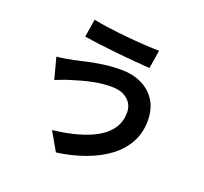

<svg xmlns="http://www.w3.org/2000/svg" viewBox="-144 -977 1289 1212"><g transform="rotate(20 500.0 -371.5)"><path d="M684.8 -327.1Q684.8 -360.4 668.2 -387.3Q651.5 -414.3 619.1 -430.6Q586.7 -446.9 539.3 -446.9Q484.5 -446.9 434.5 -437.9Q384.4 -428.9 344.5 -417.3Q304.7 -405.7 279.2 -398.1Q257.4 -391.8 230.4 -381.5Q203.5 -371.3 182.3 -362.9L144.3 -506.1Q169.9 -508.1 199.7 -513.2Q229.5 -518.2 253.6 -523Q290.8 -531.8 338.5 -542.2Q386.3 -552.7 442.2 -560.6Q498.1 -568.5 556.4 -568.5Q635.8 -568.5 696.3 -539.4Q756.8 -510.3 791.1 -455.4Q825.3 -400.4 825.3 -322.2Q825.3 -241.7 790.4 -176.9Q755.4 -112.1 691.4 -63.5Q627.3 -15 539.9 17.1Q452.6 49.2 348.5 63.4L277.1 -61.1Q370 -71.5 445.3 -92.8Q520.6 -114 574.2 -146.3Q627.8 -178.5 656.3 -223.5Q684.8 -268.5 684.8 -327.1ZM291.6 -807.4Q335.3 -798.4 395.6 -790.3Q456 -782.1 520.6 -776Q585.3 -769.9 643.4 -766.3Q701.5 -762.7 741 -762.5L721.2 -639.4Q677.5 -642.4 618.5 -647.3Q559.4 -652.2 496 -658.7Q432.6 -665.2 374.3 -672.7Q315.9 -680.2 272.4 -687.2Z"/></g></svg>

Font: Noto Sans SC Thin
Style: Regular
Weight: 100
Designer: Ryoko NISHIZUKA 西塚涼子 (kana, bopomofo & ideographs); Paul D. Hunt (Latin, Greek & Cyrillic); Sandoll Communications 산돌커뮤니
Foundry: Adobe
Version: Version 2.004-H2;hotconv 1.0.118;makeotfexe 2.5.65603